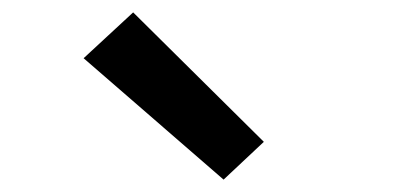

<svg xmlns="http://www.w3.org/2000/svg" viewBox="-20 -838 640 310"><path d="M341 -548 115 -744 195 -818 406 -609Z"/></svg>

Font: Iosevka Curly SmBdEx
Style: Regular
Weight: 600
Width: 7
Monospace: yes
Designer: Belleve Invis
Foundry: Belleve Invis
Version: Version 11.1.0; ttfautohint (v1.8.3)